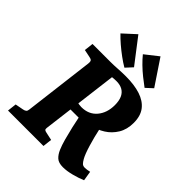

<svg xmlns="http://www.w3.org/2000/svg" viewBox="-222 -904 1030 1030"><g transform="rotate(45 293.0 -388.5)"><path d="M14 0 20 -52 67 -61Q78 -63 84 -68Q90 -73 91 -85L140 -482Q142 -499 137 -504.5Q132 -510 120 -512L76 -521L82 -573H217Q243 -573 273 -575Q303 -577 332 -577Q396 -577 442 -562Q488 -547 513 -515Q538 -483 538 -430Q538 -380 516 -344Q494 -308 459.5 -286.5Q425 -265 385 -256L345 -241H235L242 -298Q250 -294 261 -292.5Q272 -291 279 -291Q335 -291 367 -329Q399 -367 399 -426Q399 -458 389.5 -479.5Q380 -501 361 -512Q342 -523 314 -523Q307 -523 298.5 -522.5Q290 -522 282 -521L227 -81Q226 -71 229.5 -67.5Q233 -64 243 -62L289 -52L283 0ZM437 7Q404 7 387.5 -8Q371 -23 360 -49Q350 -72 340.5 -106.5Q331 -141 322 -180Q313 -219 306 -255L431 -279Q442 -227 457 -177Q472 -127 485 -104Q494 -88 501.5 -81Q509 -74 522 -74Q536 -74 558 -79L567 -24Q539 -12 502.5 -2.5Q466 7 437 7ZM484 -639 446 -604Q424 -620 399 -640Q374 -660 351.5 -682Q329 -704 312 -725L387 -784ZM328 -642 293 -604Q269 -618 242.5 -637.5Q216 -657 191.5 -678Q167 -699 148 -719L219 -784Z"/></g></svg>

Font: Yrsa
Style: Italic
Weight: 400
Italic angle: -7.10001°
Designer: Anna Giedrys (Yrsa+Rasa design), David Brezina (Yrsa art-direction, Rasa art-direction, design)
Foundry: Rosetta Type Foundry
Version: Version 2.004